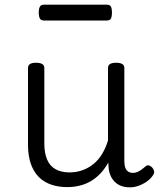

<svg xmlns="http://www.w3.org/2000/svg" viewBox="-20 -784 685 823"><path d="M269 18Q216 18 178 -2Q140 -22 120 -63Q100 -104 100 -166V-492Q100 -504 108.5 -509.5Q117 -515 134 -515Q152 -515 161 -509.5Q170 -504 170 -492V-169Q170 -129 181.5 -101Q193 -73 217.5 -59Q242 -45 278 -45Q307 -45 332.5 -54Q358 -63 379.5 -80Q401 -97 417 -123Q433 -149 443 -182V-493Q443 -504 451.5 -509.5Q460 -515 478 -515Q495 -515 504 -509.5Q513 -504 513 -493V-94Q513 -77 517 -65.5Q521 -54 529.5 -48.5Q538 -43 550 -43Q560 -43 568.5 -46.5Q577 -50 586 -56.5Q595 -63 603 -70Q610 -77 618 -75Q626 -73 634 -64Q639 -58 640.5 -49.5Q642 -41 636 -33Q626 -18 610 -6.5Q594 5 575 12Q556 19 537 19Q515 19 498.5 12.5Q482 6 470.5 -6Q459 -18 452.5 -34.5Q446 -51 445 -72L444 -87Q429 -60 410 -40Q391 -20 368.5 -7Q346 6 320.5 12Q295 18 269 18ZM169 -696Q155 -696 150.5 -705.5Q146 -715 146 -730Q146 -745 150.5 -754.5Q155 -764 169 -764H437Q452 -764 456 -754.5Q460 -745 460 -730Q460 -715 456 -705.5Q452 -696 437 -696Z"/></svg>

Font: Playwrite BR Light
Style: Regular
Weight: 300
Version: Version 1.003